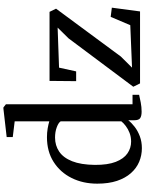

<svg xmlns="http://www.w3.org/2000/svg" viewBox="120 -980 870 1151"><g transform="rotate(-90 555.5 -404.0)"><path d="M243 11Q200 11 161.5 -5.2Q123 -21.5 93.5 -54.8Q64 -88 47.2 -138.2Q30.5 -188.5 30.5 -256.5Q30.5 -342 64.5 -410.2Q98.5 -478.5 161 -518.2Q223.5 -558 309 -558Q336.5 -558 361.2 -553.8Q386 -549.5 404 -544V-751.5L310 -763V-799.5L480 -819H487.5L506.5 -804V-45H563V-5.5Q544 -1 517 4.2Q490 9.5 462 9.5Q437 9.5 423.8 1.2Q410.5 -7 410.5 -36V-70.5Q395.5 -51 371.2 -32.2Q347 -13.5 314.5 -1.2Q282 11 243 11ZM282.5 -53.5Q311 -53.5 334.8 -62.8Q358.5 -72 376.5 -85.8Q394.5 -99.5 404 -112V-476Q396 -489 368.5 -499.2Q341 -509.5 307 -509.5Q259.5 -509.5 222.8 -484.8Q186 -460 165 -407.2Q144 -354.5 143 -271Q142.5 -193.5 161.2 -145.5Q180 -97.5 212 -75.5Q244 -53.5 282.5 -53.5ZM966 -494 726 -485.5 703.5 -383H645L646.5 -542.5H1060.5L1079.5 -503.5L792.5 -115L726 -48L980.5 -58.5L1030.5 -176L1085.5 -169L1063 0H631.5L611.5 -40.5L901.5 -428.5Z"/></g></svg>

Font: Merriweather 48pt
Style: Regular
Weight: 400
Version: Version 2.100